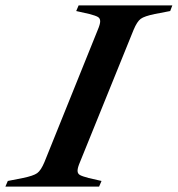

<svg xmlns="http://www.w3.org/2000/svg" viewBox="-77 -693 660 713"><path d="M-48 -21 8 -32Q47 -40 61 -50Q75 -60 88 -91L286 -582Q295 -603 295 -614Q295 -625 286.5 -630Q278 -635 255 -641L206 -652L215 -673H563L555 -652L498 -641Q459 -633 445.5 -623Q432 -613 419 -582L220 -91Q211 -70 211 -59Q211 -48 220 -43Q229 -38 252 -32L300 -21L291 0H-57Z"/></svg>

Font: Ibarra Real Nova SemiBold
Style: Italic
Weight: 600
Italic angle: -22°
Designer: Jose Maria Ribagorda & Octavio Pardo
Foundry: Octavio Pardo
Version: Version 1.014